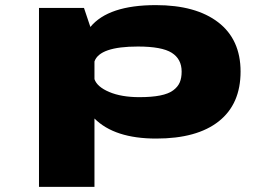

<svg xmlns="http://www.w3.org/2000/svg" viewBox="-20 -531 1090 751"><path d="M132.5 -500H308.5L333.5 -425.5Q404 -511 589.5 -511Q746 -511 833.5 -443.8Q921 -376.5 921 -251Q921 -124 835.8 -56.5Q750.5 11 591 11Q428 11 349.5 -67.5V200H132.5ZM519.5 -349Q369.5 -349 349.5 -290.5V-221.5Q359.5 -191.5 407.2 -171.2Q455 -151 525 -151Q573.5 -151 606.2 -157.5Q639 -164 657.2 -177.5Q675.5 -191 683 -208.5Q690.5 -226 690.5 -251Q690.5 -300 651.8 -324.5Q613 -349 519.5 -349Z"/></svg>

Font: League Mono Extended ExtraBold
Style: Regular
Weight: 800
Width: 9
Designer: Tyler Finck
Foundry: The League of Moveable Type / Tyler Finck
Version: Version 2.210